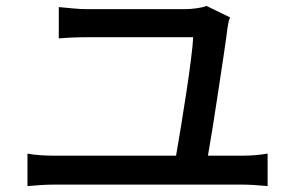

<svg xmlns="http://www.w3.org/2000/svg" viewBox="-20 -676 996 650"><path d="M73 -156Q94 -152 117 -150.5Q140 -149 162 -149H576Q583 -188 592.5 -246.5Q602 -305 611 -364Q620 -423 626.5 -474.5Q633 -526 634 -550H277Q250 -550 226 -549Q202 -548 179 -546V-652Q201 -650 227 -647.5Q253 -645 276 -645H607Q623 -645 645.5 -648Q668 -651 679 -656L759 -617Q755 -609 753 -597.5Q751 -586 750 -580Q746 -547 737.5 -490.5Q729 -434 719.5 -371Q710 -308 700.5 -248Q691 -188 684 -149H803Q826 -149 847 -151Q868 -153 886 -156V-46Q866 -48 842 -49.5Q818 -51 803 -51H162Q141 -51 118.5 -49.5Q96 -48 73 -46Z"/></svg>

Font: Kinto Sans Med
Style: Regular
Weight: 500
Designer: Authors: Ryoko NISHIZUKA  (kana & ideographs); Paul D. Hunt (Latin, Greek & Cyrillic); Wenlong ZHANG  (bopomofo); Sandol
Foundry: Adobe Systems Incorporated, ookami Inc.
Version: Version 0.001